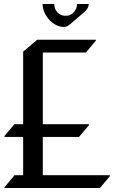

<svg xmlns="http://www.w3.org/2000/svg" viewBox="-20 -935 581 955"><path d="M191.9 -915H250Q250 -890.1 265.6 -873.5Q281.2 -856.4 306.6 -856.4Q331.1 -856.4 346.7 -874Q363.3 -892.6 363.3 -915H421.4Q421.4 -894 399.4 -875L327.6 -813.5Q313 -800.8 295.4 -800.8Q283.7 -800.8 269 -806.2Q239.3 -817.4 218.8 -843.8Q191.9 -878.9 191.9 -915ZM2.4 0V-3.9L52.2 -63.5H95.2V-253.9H2.4V-258.8L51.8 -317.4H95.2V-678.2L165.5 -737.3H456.5V-732.4L407.2 -673.8H192.9V-317.4H422.4V-312.5L373 -253.9H192.9V-63.5H526.4V-58.6L477.1 0Z"/></svg>

Font: Gothica
Style: Book
Weight: 400
Designer: Wojciech Kalinowski "wmk69" (wmk69@o2.pl)
Foundry: Wojciech Kalinowski "wmk69" (wmk69@o2.pl)
Version: Version 2.1.0; 2021-05-14